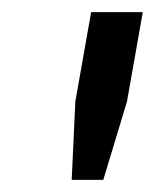

<svg xmlns="http://www.w3.org/2000/svg" viewBox="-20 -706 255 316"><path d="M98 -410 104 -539 130 -686H215L189 -539L150 -410Z"/></svg>

Font: Archivo SemiCondensed
Style: Italic
Weight: 400
Width: 4
Italic angle: -10°
Designer: Hector Gatti
Foundry: Omnibus-Type
Version: Version 2.001